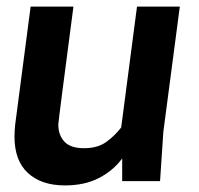

<svg xmlns="http://www.w3.org/2000/svg" viewBox="-20 -550 603 583"><path d="M177 13Q106 13 65 -24.5Q24 -62 24 -135Q24 -152 26 -171L73 -530H203Q158 -188 157 -172Q157 -140 175.5 -120Q194 -100 235 -100Q276 -100 302 -118.5Q328 -137 348 -163L396 -530H526L476 -150L466 0H351V-69Q325 -33 281.5 -10Q238 13 177 13Z"/></svg>

Font: Tanohe Sans SemiBold
Style: Italic
Weight: 600
Designer: Village Type and Design LLC & Cristiano Sobral
Foundry: Cooper Hewitt Smithsonian Design Museum
Version: Version 1.00;September 29, 2021;FontCreator 13.0.0.2655 64-b